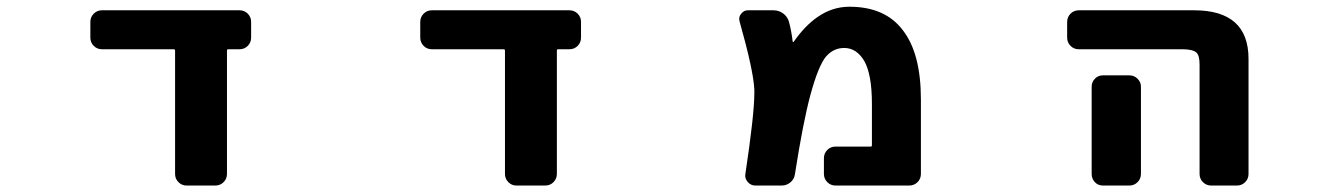

<svg xmlns="http://www.w3.org/2000/svg" viewBox="-20 -580 4040 582"><path d="M544.9 -17.6Q531.2 -17.6 521 -27.8Q510.7 -38.1 510.7 -52.7V-426.8Q510.7 -430.7 505.9 -430.7H289.1Q274.4 -430.7 264.2 -440.9Q253.9 -451.2 253.9 -465.8V-513.7Q253.9 -528.3 264.2 -538.6Q274.4 -548.8 289.1 -548.8H706.1Q720.7 -548.8 731 -538.6Q741.2 -528.3 741.2 -513.7V-465.8Q741.2 -451.2 731 -440.9Q720.7 -430.7 706.1 -430.7H671.9Q668 -430.7 668 -426.8V-52.7Q668 -38.1 657.7 -27.8Q647.5 -17.6 632.8 -17.6Z M1544.9 -17.6Q1531.2 -17.6 1521 -27.8Q1510.7 -38.1 1510.7 -52.7V-426.8Q1510.7 -430.7 1505.9 -430.7H1289.1Q1274.4 -430.7 1264.2 -440.9Q1253.9 -451.2 1253.9 -465.8V-513.7Q1253.9 -528.3 1264.2 -538.6Q1274.4 -548.8 1289.1 -548.8H1706.1Q1720.7 -548.8 1731 -538.6Q1741.2 -528.3 1741.2 -513.7V-465.8Q1741.2 -451.2 1731 -440.9Q1720.7 -430.7 1706.1 -430.7H1671.9Q1668 -430.7 1668 -426.8V-52.7Q1668 -38.1 1657.7 -27.8Q1647.5 -17.6 1632.8 -17.6Z M2512.7 -17.6Q2498 -17.6 2487.8 -27.8Q2477.5 -38.1 2477.5 -52.7V-100.6Q2477.5 -115.2 2487.8 -125.5Q2498 -135.7 2512.7 -135.7H2619.1Q2623 -135.7 2623 -139.6V-265.6Q2623 -354.5 2599.6 -395.5Q2576.2 -434.6 2539.1 -434.6Q2506.8 -434.6 2484.4 -409.2Q2460.9 -381.8 2436.5 -292Q2414.1 -209 2389.6 -51.8Q2387.7 -37.1 2376 -27.3Q2364.3 -17.6 2349.6 -17.6H2269.5Q2255.9 -17.6 2246.6 -28.3Q2237.3 -39.1 2239.3 -51.8Q2266.6 -233.4 2266.6 -297.9Q2266.6 -303.7 2266.6 -308.6Q2263.7 -367.2 2221.7 -515.6Q2220.7 -519.5 2220.7 -522.5Q2220.7 -531.2 2226.6 -538.1Q2234.4 -548.8 2247.1 -548.8H2324.2Q2340.8 -548.8 2353.5 -539.6Q2366.2 -530.3 2371.1 -515.6Q2378.9 -487.3 2382.8 -454.1Q2382.8 -453.1 2384.3 -452.6Q2385.7 -452.1 2385.7 -453.1Q2419.9 -502 2458 -528.3Q2502.9 -559.6 2554.7 -559.6Q2663.1 -559.6 2716.8 -488.3Q2771.5 -418 2771.5 -278.3V-52.7Q2771.5 -38.1 2761.2 -27.8Q2751 -17.6 2736.3 -17.6Z M3651.4 -17.6Q3636.7 -17.6 3626.5 -27.8Q3616.2 -38.1 3616.2 -52.7V-384.8Q3616.2 -412.1 3606.4 -420.9Q3594.7 -430.7 3564.5 -430.7H3250Q3235.4 -430.7 3225.1 -440.9Q3214.8 -451.2 3214.8 -465.8V-513.7Q3214.8 -528.3 3225.1 -538.6Q3235.4 -548.8 3250 -548.8H3599.6Q3764.6 -548.8 3764.6 -401.4V-52.7Q3764.6 -38.1 3754.4 -27.8Q3744.1 -17.6 3729.5 -17.6ZM3323.2 -17.6Q3308.6 -17.6 3298.8 -27.8Q3289.1 -38.1 3289.1 -52.7V-317.4Q3289.1 -331.1 3298.8 -341.3Q3308.6 -351.6 3323.2 -351.6H3403.3Q3418 -351.6 3428.2 -341.3Q3438.5 -331.1 3438.5 -317.4V-52.7Q3438.5 -38.1 3428.2 -27.8Q3418 -17.6 3403.3 -17.6Z"/></svg>

Font: Rounded-L Mgen+ 1mn bold
Style: Bold
Weight: 700
Designer: [Source Han Sans]
Ryoko NISHIZUKA  (kana & ideographs); Paul D. Hunt (Latin, Greek & Cyrillic); Wenlong ZHANG  (bopomofo
Version: Version 1.059.20150602